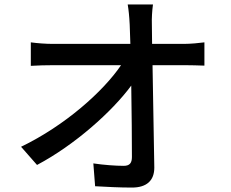

<svg xmlns="http://www.w3.org/2000/svg" viewBox="-20 -811 1040 866"><path d="M75 -149 147 -67C317 -157 486 -308 572 -425C574 -304 575 -178 575 -103C575 -76 565 -63 538 -63C502 -63 447 -67 401 -74L409 29C462 32 520 35 575 35C642 35 676 3 676 -55L668 -517H814C839 -517 875 -516 902 -515V-620C881 -617 838 -613 809 -613H666L665 -700C664 -729 666 -762 670 -791H556C560 -767 563 -740 565 -700L568 -613H219C187 -613 147 -616 119 -620V-514C152 -516 186 -517 221 -517H526C446 -399 274 -245 75 -149Z"/></svg>

Font: Noto Sans CJK SC Medium
Style: Regular
Weight: 500
Designer: Ryoko NISHIZUKA 西塚涼子 (kana, bopomofo & ideographs); Paul D. Hunt (Latin, Greek & Cyrillic); Sandoll Communications 산돌커뮤니
Foundry: Adobe
Version: Version 2.004;hotconv 1.0.118;makeotfexe 2.5.65603